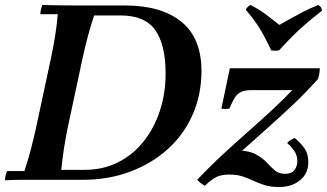

<svg xmlns="http://www.w3.org/2000/svg" viewBox="-26 -722 1315 771"><path d="M287 -700H476Q622 -700 702.5 -634.5Q783 -569 783 -437Q783 -342 747.5 -261.5Q712 -181 647.5 -123Q583 -65 496 -32.5Q409 0 307 0H138Q104 0 66.5 0Q29 0 -6 2Q-6 -6 -3.5 -17Q-1 -28 2 -35H72Q87 -80 98.5 -124.5Q110 -169 119 -210L179 -490Q188 -533 195 -575.5Q202 -618 206 -665H136Q136 -673 138.5 -684Q141 -695 144 -702Q178 -701 215.5 -700.5Q253 -700 287 -700ZM220 -40H314Q387 -40 446.5 -69.5Q506 -99 549 -152Q592 -205 615.5 -275.5Q639 -346 639 -428Q639 -542 597.5 -601Q556 -660 458 -660H352Q337 -614 327 -577Q317 -540 306 -490L246 -210Q238 -171 231.5 -130Q225 -89 220 -40ZM766 0Q818 -55 870 -103Q922 -151 972 -195Q1022 -239 1069.5 -283Q1117 -327 1161 -374L1251 -405Q1201 -349 1150 -301Q1099 -253 1049.5 -209Q1000 -165 951.5 -121.5Q903 -78 857 -32ZM1095 29Q1061 29 1037 21.5Q1013 14 992 4Q971 -6 948.5 -13.5Q926 -21 894 -21Q863 -21 842.5 -11Q822 -1 797 24Q780 15 766 0L932 -118Q978 -116 1004 -101Q1030 -86 1046.5 -68Q1063 -50 1078.5 -37Q1094 -24 1119 -24Q1145 -24 1156.5 -39.5Q1168 -55 1168 -75Q1168 -99 1155 -117Q1142 -135 1127 -148Q1138 -160 1157 -168Q1180 -150 1196.5 -126.5Q1213 -103 1212 -68Q1211 -24 1178 2.5Q1145 29 1095 29ZM863 -286 897 -448H1258Q1258 -426 1251 -405L1163 -360H984Q958 -360 942.5 -353Q927 -346 917 -330Q907 -314 895 -286Q878 -283 863 -286ZM1252 -702Q1259 -698 1262.5 -693Q1266 -688 1267 -679Q1227 -648 1199 -623.5Q1171 -599 1147 -575Q1123 -551 1095 -520Q1078 -517 1063 -520Q1047 -554 1034 -578Q1021 -602 1005 -626Q989 -650 961 -683Q967 -696 980 -702Q1020 -681 1043 -663Q1066 -645 1096 -622Q1123 -637 1145 -649.5Q1167 -662 1192 -675Q1217 -688 1252 -702Z"/></svg>

Font: Poltawski Nowy Medium
Style: Italic
Weight: 500
Italic angle: -12°
Version: Version 1.001;gftools[0.9.25]